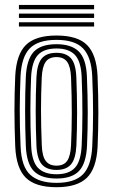

<svg xmlns="http://www.w3.org/2000/svg" viewBox="-20 -753 459 781"><path d="M209.8 8.5Q124.2 8.5 85.1 -30Q46 -68.5 42 -156.5Q38.8 -236.8 38.8 -304.8Q38.8 -372.8 42 -444.2Q46.5 -531.8 85.4 -570.1Q124.2 -608.5 209.8 -608.5Q295.8 -608.5 334.2 -569.8Q372.8 -531 376.8 -443.8Q380.2 -362.5 380.1 -294.4Q380 -226.2 377 -156.2Q372.5 -67.5 333.1 -29.5Q293.8 8.5 209.8 8.5ZM209.8 -9.2Q283.2 -9.2 317.2 -43.5Q351.2 -77.8 355.2 -157.2Q358.5 -226.8 358.6 -293Q358.8 -359.2 355.2 -442.8Q351.8 -520 318.5 -555.4Q285.2 -590.8 209.8 -590.8Q134.8 -590.8 101 -556Q67.2 -521.2 63.5 -442Q60.8 -378.8 60.4 -310.2Q60 -241.8 63.8 -156.5Q67.2 -74.2 103.4 -41.8Q139.5 -9.2 209.8 -9.2ZM209.8 -26.8Q148.2 -26.8 118.2 -56.6Q88.2 -86.5 85 -159.5Q82.2 -229.8 82.1 -301.6Q82 -373.5 85 -440.2Q88.5 -511.2 117.2 -542.2Q146 -573.2 209.8 -573.2Q270 -573.2 300.1 -544Q330.2 -514.8 333.5 -443Q336.8 -363.8 336.9 -295.8Q337 -227.8 334 -160.2Q330.5 -87.8 301.2 -57.2Q272 -26.8 209.8 -26.8ZM209.8 -44.2Q260.8 -44.2 285 -70.9Q309.2 -97.5 312.2 -160.8Q315 -219.5 315.2 -289.8Q315.5 -360 312.2 -439.8Q309.5 -503.5 284.8 -529.6Q260 -555.8 209.8 -555.8Q158.5 -555.8 134.1 -529.2Q109.8 -502.8 106.5 -439.5Q104 -381.2 103.6 -311Q103.2 -240.8 106.8 -160.2Q109.5 -95.8 134.8 -70Q160 -44.2 209.8 -44.2ZM209.8 -61.8Q170.5 -61.8 150.6 -84Q130.8 -106.2 128.2 -161Q125.2 -235 125.2 -302Q125.2 -369 128.2 -438.5Q130.8 -492.2 149.9 -515.2Q169 -538.2 209.8 -538.2Q248.2 -538.2 268.2 -516.4Q288.2 -494.5 290.5 -439.2Q296.5 -292.8 290.8 -161.8Q288.2 -107.5 269 -84.6Q249.8 -61.8 209.8 -61.8ZM209.8 -79.2Q240 -79.2 253.5 -99.2Q267 -119.2 269 -162.8Q271.8 -223.8 272 -290.6Q272.2 -357.5 269 -438.2Q267.2 -482 253.1 -501.4Q239 -520.8 209.8 -520.8Q179 -520.8 165.4 -500.8Q151.8 -480.8 149.8 -437.5Q146.8 -370 146.8 -305.5Q146.8 -241 150 -161.8Q151.8 -116.5 166.4 -97.9Q181 -79.2 209.8 -79.2ZM362.8 -715.2H57V-732.8H362.8ZM362.8 -680H57V-697.8H362.8ZM362.8 -645H57V-662.5H362.8Z"/></svg>

Font: Big Shoulders Inline Display
Style: Bold
Weight: 700
Designer: Patric King
Foundry: XO Type Co
Version: Version 1.000